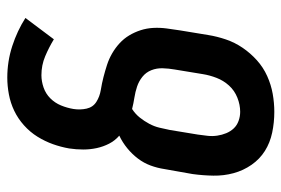

<svg xmlns="http://www.w3.org/2000/svg" viewBox="-146 -638 791 540"><g transform="rotate(-90 250.0 -367.5)"><path d="M206 8Q176 8 147.5 2Q119 -4 96 -18.5Q73 -33 57 -56Q41 -79 33.5 -106.5Q26 -134 26.5 -163.5Q27 -193 31 -222L45 -301Q48 -321 55 -340Q62 -359 74.5 -375.5Q87 -392 103.5 -405.5Q120 -419 139 -428Q125 -440 116.5 -456.5Q108 -473 104 -491.5Q100 -510 100 -529.5Q100 -549 103 -569Q107 -592 115 -614.5Q123 -637 136 -658Q149 -679 168 -696Q187 -713 209 -723.5Q231 -734 255 -738.5Q279 -743 302 -743Q348 -743 391 -729Q434 -715 470 -692L410 -612Q387 -626 362 -636.5Q337 -647 309 -647Q292 -647 274.5 -641Q257 -635 244 -622Q231 -609 224 -592Q217 -575 214 -557Q211 -538 215 -520Q219 -502 234 -492.5Q249 -483 267.5 -480Q286 -477 303.5 -472.5Q321 -468 338 -462.5Q355 -457 370.5 -448Q386 -439 399 -427Q412 -415 421 -400Q430 -385 435.5 -368Q441 -351 442 -332.5Q443 -314 440.5 -295Q438 -276 435 -257L422 -178Q418 -153 409.5 -128Q401 -103 386 -81Q371 -59 351 -41Q331 -23 306.5 -12Q282 -1 256.5 3.5Q231 8 206 8ZM206 -88Q226 -88 246 -96Q266 -104 280 -119.5Q294 -135 301.5 -154.5Q309 -174 312 -193L325 -272Q328 -289 328.5 -306Q329 -323 323 -338Q317 -353 304.5 -363Q292 -373 277 -378Q262 -383 246 -385.5Q230 -388 214 -392Q200 -383 190 -370.5Q180 -358 172.5 -344Q165 -330 161.5 -315.5Q158 -301 155 -286L142 -207Q140 -193 138.5 -179.5Q137 -166 139 -152.5Q141 -139 146 -127Q151 -115 159.5 -106Q168 -97 180.5 -92.5Q193 -88 206 -88Z"/></g></svg>

Font: Iosevka Term Curly
Style: Bold Italic
Weight: 700
Italic angle: -9°
Designer: Belleve Invis
Foundry: Belleve Invis
Version: Version 32.3.0